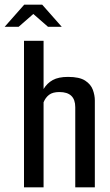

<svg xmlns="http://www.w3.org/2000/svg" viewBox="-55 -804 470 824"><path d="M48 -629H132V-422Q147 -447 171.5 -460.5Q196 -474 237 -474Q286 -474 310.5 -458Q335 -442 343.5 -418.5Q352 -395 352 -373V0H268V-344Q268 -409 200 -409Q171 -409 155.5 -397Q140 -385 132 -365V0H48ZM-35 -689 49 -784H126L210 -689H151L88 -744L25 -689Z"/></svg>

Font: Smooch Sans SemiBold
Style: Bold
Weight: 600
Designer: Robert E. Leuschke
Foundry: Robert E. Leuschke
Version: Version 1.010; ttfautohint (v1.8.3)